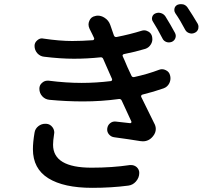

<svg xmlns="http://www.w3.org/2000/svg" viewBox="-20 -859 1040 931"><path d="M147.5 -215.8Q150.4 -235.4 167 -248Q181.6 -258.8 199.2 -258.8Q201.2 -258.8 204.1 -258.8Q222.7 -257.8 234.4 -242.2Q243.2 -230.5 243.2 -215.8Q243.2 -211.9 242.2 -208Q237.3 -176.8 237.3 -157.2Q237.3 -45.9 423.8 -45.9Q524.4 -45.9 609.4 -58.6Q613.3 -58.6 616.2 -58.6Q630.9 -58.6 642.6 -48.8Q655.3 -37.1 655.3 -20.5Q655.3 2.9 638.7 21.5Q624 38.1 602.5 41Q520.5 51.8 426.8 51.8Q289.1 51.8 214.4 5.4Q139.6 -41 139.6 -135.7Q139.6 -168.9 147.5 -215.8ZM751 -520.5Q758.8 -523.4 765.6 -523.4Q775.4 -523.4 784.2 -518.6Q800.8 -510.7 804.7 -493.2Q806.6 -486.3 806.6 -479.5Q806.6 -466.8 800.8 -455.1Q792 -437.5 773.4 -430.7Q726.6 -414.1 670.9 -400.4Q667 -399.4 665 -396Q663.1 -392.6 665 -388.7Q689.5 -337.9 727.5 -261.7Q735.4 -248 735.4 -233.4Q735.4 -214.8 721.7 -198.2Q702.1 -173.8 672.9 -173.8Q667 -173.8 660.2 -174.8Q607.4 -183.6 534.2 -193.4Q518.6 -195.3 508.3 -207.5Q498 -219.7 500 -235.8Q502 -252 514.2 -261.7Q526.4 -271.5 542 -269.5Q586.9 -264.6 611.3 -261.7Q614.3 -261.7 616.2 -264.2Q618.2 -266.6 617.2 -269.5L570.3 -371.1Q566.4 -379.9 556.6 -378.9Q471.7 -367.2 382.8 -367.2Q301.8 -367.2 219.7 -375Q199.2 -377 185.5 -391.6Q170.9 -407.2 170.9 -428.7Q170.9 -446.3 183.6 -457Q195.3 -467.8 210 -467.8Q212.9 -467.8 215.8 -467.8Q299.8 -457 376 -457Q445.3 -457 517.6 -465.8Q520.5 -465.8 522.5 -469.2Q524.4 -472.7 523.4 -475.6Q513.7 -496.1 494.1 -542L480.5 -573.2Q476.6 -582 467.8 -581.1Q402.3 -574.2 338.9 -574.2Q272.5 -574.2 193.4 -584Q174.8 -585.9 161.1 -600.6Q147.5 -616.2 147.5 -636.7Q147.5 -652.3 160.2 -663.1Q170.9 -672.9 183.6 -672.9Q187.5 -672.9 190.4 -671.9Q269.5 -660.2 330.1 -660.2Q376 -660.2 430.7 -664.1Q433.6 -664.1 435.5 -667.5Q437.5 -670.9 436.5 -673.8L428.7 -690.4Q419.9 -709 414.1 -719.7Q409.2 -730.5 409.2 -740.2Q409.2 -749 413.1 -757.8Q420.9 -777.3 441.4 -781.2Q448.2 -783.2 454.1 -783.2Q470.7 -783.2 486.3 -773.4Q506.8 -760.7 514.6 -738.3Q522.5 -715.8 532.2 -687.5Q536.1 -677.7 545.9 -679.7Q610.4 -692.4 667 -710Q672.9 -711.9 678.7 -711.9Q689.5 -711.9 699.2 -706.1Q714.8 -697.3 717.8 -679.7Q718.8 -674.8 718.8 -668.9Q718.8 -656.2 711.9 -644.5Q702.1 -627.9 684.6 -622.1Q635.7 -607.4 581.1 -596.7Q577.1 -595.7 575.2 -592.8Q573.2 -589.8 575.2 -585.9L584 -566.4Q594.7 -539.1 617.2 -492.2Q621.1 -483.4 630.9 -485.4Q697.3 -500 751 -520.5ZM721.7 -753.9Q716.8 -760.7 716.8 -768.6Q716.8 -772.5 717.8 -776.4Q721.7 -789.1 733.4 -793.9Q747.1 -799.8 760.7 -795.4Q774.4 -791 782.2 -779.3Q806.6 -740.2 828.1 -700.2Q835 -687.5 830.6 -674.8Q826.2 -662.1 813.5 -656.2Q805.7 -653.3 798.8 -653.3Q793 -653.3 787.1 -655.3Q773.4 -660.2 767.6 -672.9Q744.1 -718.8 721.7 -753.9ZM830.1 -794.9Q825.2 -802.7 825.2 -810.5Q825.2 -814.5 826.2 -818.4Q829.1 -830.1 840.8 -835.9Q848.6 -838.9 857.4 -838.9Q862.3 -838.9 868.2 -837.9Q881.8 -834 889.6 -822.3Q915 -784.2 938.5 -744.1Q942.4 -737.3 942.4 -729.5Q942.4 -724.6 941.4 -719.7Q937.5 -706.1 924.8 -700.2Q917 -696.3 909.2 -696.3Q904.3 -696.3 898.4 -698.2Q884.8 -702.1 877.9 -714.8Q854.5 -759.8 830.1 -794.9Z"/></svg>

Font: Gen Jyuu GothicX Medium
Style: Regular
Weight: 500
Designer: Ryoko NISHIZUKA (kana &amp; ideographs); Paul D. Hunt (Latin, Greek &amp; Cyrillic); Wenlong ZHANG (bopomofo); Sandoll C
Version: Version 1.058.20140828